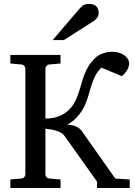

<svg xmlns="http://www.w3.org/2000/svg" viewBox="-20 -948 679 968"><path d="M469.2 0V-32.2L304.2 -264.2Q298.3 -272.9 287.4 -279.1Q276.4 -285.2 262.7 -289.3Q249 -293.5 234.9 -295.7Q220.7 -297.9 209 -298.8V-68.8Q209 -62 214.1 -55.4Q219.2 -48.8 230 -47.9L285.2 -43V0H32.2V-43L86.9 -47.9Q97.7 -48.8 102.8 -55.4Q107.9 -62 107.9 -68.8V-602.1Q107.9 -608.9 102.8 -615.5Q97.7 -622.1 86.9 -623L32.2 -627.9V-670.9H285.2V-627.9L230 -623Q219.2 -622.1 214.1 -615.5Q209 -608.9 209 -602.1V-350.1Q257.8 -350.1 293 -369.1Q328.1 -388.2 348.1 -418.9Q359.9 -437 367.7 -456.5Q375.5 -476.1 381.6 -496.3Q387.7 -516.6 393.6 -536.9Q399.4 -557.1 407.5 -576.9Q415.5 -596.7 427.2 -616Q439 -635.3 457 -652.8Q475.1 -670.9 498.8 -679Q522.5 -687 547.9 -687Q565.4 -687 580.8 -682.1Q596.2 -677.2 607.2 -669.2Q618.2 -661.1 624.5 -650.6Q630.9 -640.1 630.9 -628.9Q630.9 -611.8 621.1 -595Q611.3 -578.1 594.2 -564L491.2 -606.9Q470.7 -586.9 459.5 -564.2Q448.2 -541.5 440.4 -516.8Q432.6 -492.2 425.8 -466.6Q418.9 -440.9 407.2 -416Q399.9 -399.4 389.4 -384.3Q378.9 -369.1 367.2 -356.7Q355.5 -344.2 343 -334.7Q330.6 -325.2 318.8 -319.8Q346.2 -318.4 365.2 -309.6Q384.3 -300.8 397 -280.8L561 -47.9L633.8 -43V0ZM477.5 -883.3Q477.5 -869.6 470.9 -859.9Q464.4 -850.1 454.6 -843.3L302.2 -746.1H245.6L378.4 -901.4Q384.3 -907.7 389.2 -912.8Q394 -918 399.9 -921.4Q405.8 -924.8 413.3 -926.5Q420.9 -928.2 431.6 -928.2Q444.8 -928.2 453.6 -924.1Q462.4 -919.9 467.8 -913.6Q473.1 -907.2 475.3 -899.2Q477.5 -891.1 477.5 -883.3Z"/></svg>

Font: Charis SIL Cyr
Style: Regular
Weight: 400
Foundry: SIL International
Version: Version 5.000